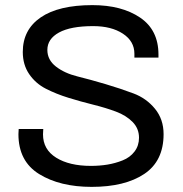

<svg xmlns="http://www.w3.org/2000/svg" viewBox="-20 -718 713 750"><path d="M338 12Q214 12 133 -38Q52 -88 52 -194Q52 -198 52.5 -204Q53 -210 53 -214H149Q149 -212 148.5 -204Q148 -196 148 -193Q148 -134 199.5 -102Q251 -70 335 -70Q369 -70 399.5 -75Q430 -80 459 -91.5Q488 -103 505.5 -126Q523 -149 523 -180Q523 -216 498 -241.5Q473 -267 433 -282Q393 -297 344.5 -309Q296 -321 247.5 -336Q199 -351 159 -371.5Q119 -392 94 -428.5Q69 -465 69 -515Q69 -602 139 -650Q209 -698 341 -698Q455 -698 527 -649.5Q599 -601 599 -505V-493H505V-508Q505 -557 460 -586.5Q415 -616 344 -616Q256 -616 210.5 -591Q165 -566 165 -523Q165 -484 198.5 -458Q232 -432 282.5 -419.5Q333 -407 392 -389.5Q451 -372 501.5 -353Q552 -334 585.5 -293Q619 -252 619 -194Q619 -89 543.5 -38.5Q468 12 338 12Z"/></svg>

Font: Archivo
Style: Regular
Weight: 400
Designer: Hector Gatti
Foundry: Omnibus-Type
Version: Version 2.001